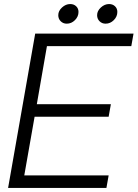

<svg xmlns="http://www.w3.org/2000/svg" viewBox="-20 -929 680 949"><path d="M506 0H20L154 -763H640L629 -701H212L162 -414H528L517 -352H151L100 -62H517ZM268 -854Q268 -875 286.5 -892Q305 -909 327 -909Q345 -909 356.5 -898Q368 -887 368 -870Q368 -847 350.5 -829.5Q333 -812 310 -812Q292 -812 280 -824Q268 -836 268 -854ZM460 -854Q460 -875 478.5 -892Q497 -909 519 -909Q537 -909 548.5 -898Q560 -887 560 -870Q560 -847 542.5 -829.5Q525 -812 502 -812Q484 -812 472 -824Q460 -836 460 -854Z"/></svg>

Font: Open Sauce Sans Light Italic
Style: Regular
Weight: 300
Italic angle: -10°
Designer: Alfredo Marco Pradil
Foundry: Creative Sauce Fz LLC
Version: Version 1.477